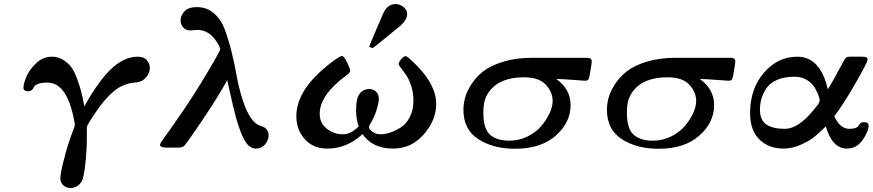

<svg xmlns="http://www.w3.org/2000/svg" viewBox="-20 -731 4322 951"><path d="M96.2 -296.9Q96.2 -314 109.1 -347.4Q122.1 -380.9 156.5 -415.5Q190.9 -450.2 236.8 -450.2Q266.6 -450.2 291.3 -435.5Q315.9 -420.9 331.5 -400.4Q347.2 -379.9 360.6 -344Q374 -308.1 381.6 -279.1Q389.2 -250 397.9 -204.1Q432.1 -268.1 476.1 -327.1Q566.9 -450.2 662.1 -450.2Q694.3 -450.2 708.3 -432.1Q722.2 -414.1 722.2 -394Q722.2 -371.1 704.6 -349.1Q687 -327.1 659.2 -323.2Q658.2 -323.2 642.6 -321.5Q627 -319.8 616 -316.9Q605 -314 585.9 -305.9Q566.9 -297.9 544.9 -280Q522.9 -262.2 500 -235.8Q471.2 -201.7 442.1 -157.7Q413.1 -113.8 410.2 -102.1V-71.8V-47.9Q410.2 12.2 402.6 81.5Q395 150.9 383.8 168.9Q363.8 199.7 329.1 200.2Q309.1 200.2 293.9 187Q278.8 173.8 278.8 150.9Q278.8 141.1 283.9 113.5Q289.1 85.9 304.4 29.5Q319.8 -26.9 342.8 -86.9Q350.6 -106.9 351.1 -113.8Q351.1 -115.7 349.6 -120.8Q348.1 -126 348.1 -129.9Q313 -321.8 215.8 -321.8Q185.1 -321.8 168.5 -315.4Q151.9 -309.1 148.4 -300.5Q145 -292 137.9 -285.4Q130.9 -278.8 119.1 -278.8Q96.2 -278.8 96.2 -296.9Z M772.5 -14.2Q772.5 -21 796.6 -53.5Q820.8 -85.9 881.3 -174.1Q941.9 -262.2 1007.8 -373Q1070.8 -479 1070.8 -487.8Q1070.8 -490.7 1066.7 -500.2Q1062.5 -509.8 1053 -524.4Q1043.5 -539.1 1031 -552Q1018.6 -564.9 999 -574Q979.5 -583 957.5 -583Q949.7 -583 938.7 -581.5Q927.7 -580.1 922.9 -580.1Q900.9 -580.1 887.7 -595Q874.5 -609.9 874.5 -629.9Q874.5 -653.8 893.6 -674.8Q912.6 -695.8 955.6 -695.8Q1003.4 -695.8 1038.6 -666Q1073.7 -636.2 1091.8 -589.1Q1109.9 -542 1125.7 -479.5Q1141.6 -417 1151.6 -358.9Q1161.6 -300.8 1180.2 -241.5Q1198.7 -182.1 1222.7 -147Q1234.9 -129.9 1245.4 -121.3Q1255.9 -112.8 1269.5 -107.9L1283.7 -103Q1310.5 -89.8 1310.5 -60.1Q1310.5 -36.1 1292.7 -15.6Q1274.9 4.9 1247.6 4.9Q1217.8 4.9 1195.3 -29.5Q1172.9 -64 1148.4 -149.9Q1139.6 -179.7 1105.5 -334Q1062.5 -254.9 985.1 -139.9Q907.7 -24.9 892.6 -8.8Q883.8 0 861.8 0H804.7Q772.5 0 772.5 -14.2Z M1447.8 -155.8Q1447.8 -295.9 1636.7 -433.1Q1666.5 -454.1 1673.8 -454.1Q1683.6 -454.1 1699.2 -421.6Q1714.8 -389.2 1714.8 -380.1Q1714.8 -371.1 1695.8 -357.9Q1564 -260.7 1563.5 -168Q1563.5 -121.1 1598.6 -93.5Q1633.8 -65.9 1677.7 -65.9H1679.7Q1717.8 -65.9 1756.8 -105Q1743.7 -142.1 1743.7 -184.1Q1743.7 -238.3 1756.8 -259.8Q1774.9 -289.6 1808.6 -290Q1828.6 -290 1842.5 -277.1Q1856.4 -264.2 1856.4 -243.2Q1856.4 -222.2 1845 -185.5Q1833.5 -148.9 1814.5 -118.2Q1807.6 -108.4 1807.6 -102.1Q1807.6 -90.8 1824.7 -78.4Q1841.8 -65.9 1865.7 -65.9Q1887.7 -65.9 1912.1 -74Q1936.5 -82 1964.1 -99.1Q1991.7 -116.2 2009.8 -151.1Q2027.8 -186 2027.8 -232.9Q2027.8 -272.9 2016.1 -307.4Q2004.4 -341.8 1991 -360.4Q1977.5 -378.9 1966.1 -394Q1954.6 -409.2 1954.6 -414.1Q1954.6 -422.9 1967.5 -438Q1980.5 -453.1 1989.5 -453.1Q1998.5 -453.1 2048.8 -401.9Q2140.6 -305.7 2140.6 -216.8Q2140.6 -135.7 2079.1 -65.4Q2017.6 4.9 1927.7 4.9Q1824.7 4.9 1775.4 -66.9Q1699.2 4.9 1600.6 4.9Q1530.8 4.9 1489.3 -42Q1447.8 -88.9 1447.8 -155.8ZM1808.6 -500Q1815.4 -517.1 1832 -557.1Q1848.6 -597.2 1863.5 -630.6Q1878.4 -664.1 1878.4 -665Q1899.4 -710.9 1939.5 -710.9Q1960.4 -710.9 1978.5 -696.5Q1996.6 -682.1 1996.6 -660.2Q1996.6 -634.3 1964.8 -605Q1831.1 -494.1 1825.7 -493.2Q1820.8 -493.2 1808.6 -500Z M2275.4 -187Q2275.4 -214.8 2283.2 -245.4Q2291 -275.9 2314.2 -312.5Q2337.4 -349.1 2373.3 -377.4Q2409.2 -405.8 2472.2 -425.3Q2535.2 -444.8 2616.2 -444.8H2889.2Q2911.1 -444.8 2911.1 -425.8Q2911.1 -418 2900.4 -356Q2897.5 -340.8 2892.8 -335.9Q2888.2 -331.1 2877.4 -331.1Q2874.5 -331.1 2817.4 -335.4Q2760.3 -339.8 2735.4 -339.8Q2806.2 -289.1 2806.2 -210.9Q2806.2 -124 2732.7 -59.1Q2659.2 5.9 2531.2 5.9Q2423.3 5.9 2349.4 -41.5Q2275.4 -88.9 2275.4 -187ZM2374 -172.9Q2374 -92.8 2407.7 -63.5Q2441.4 -34.2 2502.4 -34.2Q2550.3 -34.2 2592.3 -54.7Q2634.3 -75.2 2660.6 -106.2Q2687 -137.2 2702.1 -170.2Q2717.3 -203.1 2717.3 -231Q2717.3 -274.9 2683.3 -311.5Q2649.4 -348.1 2576.2 -348.1Q2435.1 -348.1 2388.2 -252.9Q2374 -223.6 2374 -172.9Z M2986.3 -187Q2986.3 -214.8 2994.1 -245.4Q3002 -275.9 3025.1 -312.5Q3048.3 -349.1 3084.2 -377.4Q3120.1 -405.8 3183.1 -425.3Q3246.1 -444.8 3327.1 -444.8H3600.1Q3622.1 -444.8 3622.1 -425.8Q3622.1 -418 3611.3 -356Q3608.4 -340.8 3603.8 -335.9Q3599.1 -331.1 3588.4 -331.1Q3585.4 -331.1 3528.3 -335.4Q3471.2 -339.8 3446.3 -339.8Q3517.1 -289.1 3517.1 -210.9Q3517.1 -124 3443.6 -59.1Q3370.1 5.9 3242.2 5.9Q3134.3 5.9 3060.3 -41.5Q2986.3 -88.9 2986.3 -187ZM3085 -172.9Q3085 -92.8 3118.7 -63.5Q3152.3 -34.2 3213.4 -34.2Q3261.2 -34.2 3303.2 -54.7Q3345.2 -75.2 3371.6 -106.2Q3397.9 -137.2 3413.1 -170.2Q3428.2 -203.1 3428.2 -231Q3428.2 -274.9 3394.3 -311.5Q3360.4 -348.1 3287.1 -348.1Q3146 -348.1 3099.1 -252.9Q3085 -223.6 3085 -172.9Z M3695.3 -170.9Q3695.3 -291 3763.7 -370.6Q3832 -450.2 3929.2 -450.2Q4043 -450.2 4080.1 -289.1Q4101.1 -319.8 4159.2 -429.2Q4166 -442.4 4171.6 -446.3Q4177.2 -450.2 4189.9 -450.2H4252Q4276.9 -450.2 4277.3 -437Q4277.3 -421.9 4214.1 -313Q4150.9 -204.1 4112.3 -155.8Q4140.1 -92.8 4188 -92.8Q4208 -92.8 4219 -97.9Q4230 -103 4233.2 -109.6Q4236.3 -116.2 4242.2 -121.1Q4248 -126 4259.3 -126Q4282.2 -126 4282.2 -108.9Q4282.2 -80.1 4252.7 -37.6Q4223.1 4.9 4175.3 4.9Q4102.1 4.9 4070.3 -105Q4036.1 -71.8 4014.2 -53.5Q3992.2 -35.2 3948.7 -15.1Q3905.3 4.9 3860.4 4.9Q3787.1 4.9 3741.2 -40.5Q3695.3 -85.9 3695.3 -170.9ZM3744.1 -189Q3744.1 -134.8 3776.6 -113.8Q3809.1 -92.8 3867.2 -92.8Q3933.1 -92.8 4008.3 -184.1Q4011.2 -188 4016.6 -194.6Q4022 -201.2 4023.9 -203.6Q4025.9 -206.1 4029.5 -210.4Q4033.2 -214.8 4034.2 -217.5Q4035.2 -220.2 4037.1 -223.6Q4039.1 -227.1 4039.6 -230Q4040 -232.9 4040 -235.8Q4040 -241.7 4034.2 -258.3Q4028.3 -274.9 4015.6 -296.9Q4002.9 -318.8 3976.6 -335Q3950.2 -351.1 3915 -351.1Q3864.3 -351.1 3828.1 -335Q3792 -318.8 3775.1 -292.5Q3758.3 -266.1 3751.2 -241Q3744.1 -215.8 3744.1 -189Z"/></svg>

Font: CMU Serif Extra
Style: BoldSlanted
Weight: 700
Italic angle: -9.46001°
Version: Version 0.7.0